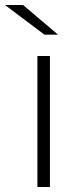

<svg xmlns="http://www.w3.org/2000/svg" viewBox="-43 -745 324 765"><path d="M106 0V-522H156V0ZM134 -607 -23 -725H49L188 -607Z"/></svg>

Font: Montserrat Z Light
Style: Regular
Weight: 300
Designer: Julieta Ulanovsky
Foundry: Julieta Ulanovsky
Version: Version 8.000